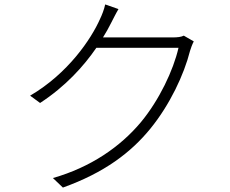

<svg xmlns="http://www.w3.org/2000/svg" viewBox="-20 -815 1040 867"><path d="M810 -654C798 -648 782 -646 758 -646H445C459 -668 471 -690 481 -710C490 -727 503 -754 515 -774L455 -795C451 -774 439 -744 432 -730C392 -639 287 -483 116 -383L161 -350C276 -425 358 -516 415 -599H786C763 -498 699 -363 616 -263C523 -152 390 -60 219 -11L264 32C451 -35 571 -126 659 -234C747 -342 811 -478 838 -585C841 -596 849 -617 855 -628Z"/></svg>

Font: Noto Sans CJK KR Light
Style: Regular
Weight: 300
Designer: Ryoko NISHIZUKA (kana & ideographs); Paul D. Hunt (Latin, Greek & Cyrillic); Wenlong ZHANG (bopomofo); Sandoll Communica
Foundry: Adobe Systems Incorporated
Version: Version 1.004;PS 1.004;hotconv 1.0.82;makeotf.lib2.5.63406